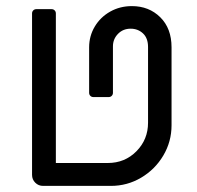

<svg xmlns="http://www.w3.org/2000/svg" viewBox="-20 -609 647 629"><path d="M85 -36V-565Q85 -571 89 -575Q93 -579 99 -579H149Q155 -579 159 -575Q163 -571 163 -565V-75H333Q389 -75 427 -113.5Q465 -152 465 -207V-455Q465 -484 448.5 -499.5Q432 -515 408 -515Q383 -515 366.5 -498Q350 -481 350 -457V-305Q350 -299 346 -295Q342 -291 336 -291H286Q280 -291 276 -295Q272 -299 272 -305V-454Q272 -491 290.5 -522Q309 -553 341 -571Q373 -589 412 -589Q468 -589 505 -552.5Q542 -516 542 -454V-199Q542 -145 515 -99.5Q488 -54 442.5 -27Q397 0 343 0H121Q106 0 95.5 -10.5Q85 -21 85 -36Z"/></svg>

Font: Miriam Libre
Style: Regular
Weight: 400
Version: Version 1.000